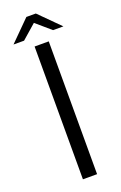

<svg xmlns="http://www.w3.org/2000/svg" viewBox="-159 -761 506 803"><g transform="rotate(-20 94.0 -359.5)"><path d="M63 0V-591H126V0ZM-17 -629 73 -719H115L205 -629H159L94 -685L30 -629Z"/></g></svg>

Font: Alumni Sans
Style: Regular
Weight: 400
Designer: Robert E. Leuschke
Foundry: Robert E. Leuschke
Version: Version 1.018